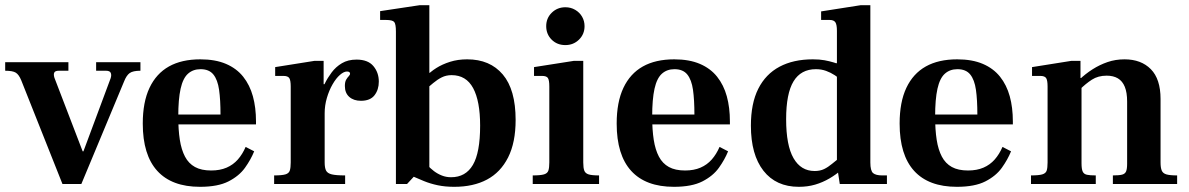

<svg xmlns="http://www.w3.org/2000/svg" viewBox="-22 -710 4590 741"><path d="M219 0 60 -400Q51 -422 39 -429.5Q27 -437 -2 -437V-470H242V-437H205Q191 -437 187.5 -430Q184 -423 188 -410L297 -126H300L405 -408Q409 -420 405.5 -428.5Q402 -437 387 -437H349V-470H520V-437Q491 -437 478.5 -428Q466 -419 457 -396L292 0Z M750 11Q641 11 585 -50.5Q529 -112 529 -233Q529 -316 555 -371Q581 -426 630 -453.5Q679 -481 751 -481Q809 -481 850 -463.5Q891 -446 916.5 -414Q942 -382 954 -338.5Q966 -295 966 -241V-230H614V-268H829Q829 -325 823.5 -363.5Q818 -402 801.5 -422.5Q785 -443 752 -443Q723 -443 703.5 -425.5Q684 -408 675 -367.5Q666 -327 666 -260Q666 -209 672 -170.5Q678 -132 692 -105.5Q706 -79 730.5 -65.5Q755 -52 793 -52Q827 -52 852.5 -63Q878 -74 896 -94.5Q914 -115 926 -143L959 -126Q946 -94 923.5 -62.5Q901 -31 860 -10Q819 11 750 11Z M1036 0V-33Q1066 -33 1079.5 -37Q1093 -41 1096.5 -52Q1100 -63 1100 -83V-376Q1100 -400 1094.5 -408.5Q1089 -417 1072 -417H1040V-451L1191 -475H1227V-385H1231V-83Q1231 -62 1236.5 -51.5Q1242 -41 1258.5 -37Q1275 -33 1310 -33V0ZM1217 -271V-356Q1222 -368 1232 -388.5Q1242 -409 1258 -430.5Q1274 -452 1297.5 -466Q1321 -480 1354 -480Q1398 -480 1419 -455Q1440 -430 1440 -395Q1440 -364 1423.5 -342.5Q1407 -321 1371 -321Q1343 -321 1326 -336Q1309 -351 1309 -378Q1309 -394 1314 -402.5Q1319 -411 1324 -416Q1329 -421 1329 -426Q1329 -429 1326.5 -431.5Q1324 -434 1317 -434Q1305 -434 1290 -421Q1275 -408 1261.5 -384.5Q1248 -361 1239.5 -332Q1231 -303 1231 -273Z M1731 11Q1696 11 1667.5 5Q1639 -1 1614.5 -11Q1590 -21 1565 -32L1604 -102Q1614 -88 1626.5 -74Q1639 -60 1653 -49.5Q1667 -39 1683.5 -32.5Q1700 -26 1719 -26Q1775 -26 1803 -73.5Q1831 -121 1831 -225Q1831 -320 1804 -370Q1777 -420 1721 -420Q1700 -420 1683 -411.5Q1666 -403 1650 -389.5Q1634 -376 1616 -361L1622 -415Q1639 -433 1662 -447.5Q1685 -462 1715 -471.5Q1745 -481 1781 -481Q1869 -481 1918.5 -422.5Q1968 -364 1968 -247Q1968 -160 1939 -102.5Q1910 -45 1857.5 -17Q1805 11 1731 11ZM1506 0V-588Q1506 -617 1499.5 -625Q1493 -633 1468 -633H1445V-667L1598 -690H1635V-28H1575L1549 0ZM1622 -416V-429H1643V-416Z M2034 0V-33Q2064 -33 2077.5 -37Q2091 -41 2094.5 -52Q2098 -63 2098 -83V-376Q2098 -401 2092.5 -409Q2087 -417 2070 -417H2039V-451L2192 -475H2229V-83Q2229 -62 2233 -51.5Q2237 -41 2249.5 -37Q2262 -33 2290 -33V0ZM2160 -536Q2128 -536 2107 -557Q2086 -578 2086 -609Q2086 -640 2107.5 -661Q2129 -682 2160 -682Q2181 -682 2198 -672Q2215 -662 2224.5 -645.5Q2234 -629 2234 -609Q2234 -578 2212.5 -557Q2191 -536 2160 -536Z M2579 11Q2470 11 2414 -50.5Q2358 -112 2358 -233Q2358 -316 2384 -371Q2410 -426 2459 -453.5Q2508 -481 2580 -481Q2638 -481 2679 -463.5Q2720 -446 2745.5 -414Q2771 -382 2783 -338.5Q2795 -295 2795 -241V-230H2443V-268H2658Q2658 -325 2652.5 -363.5Q2647 -402 2630.5 -422.5Q2614 -443 2581 -443Q2552 -443 2532.5 -425.5Q2513 -408 2504 -367.5Q2495 -327 2495 -260Q2495 -209 2501 -170.5Q2507 -132 2521 -105.5Q2535 -79 2559.5 -65.5Q2584 -52 2622 -52Q2656 -52 2681.5 -63Q2707 -74 2725 -94.5Q2743 -115 2755 -143L2788 -126Q2775 -94 2752.5 -62.5Q2730 -31 2689 -10Q2648 11 2579 11Z M3061 11Q2973 11 2924.5 -51Q2876 -113 2876 -225Q2876 -311 2904.5 -367.5Q2933 -424 2986.5 -452.5Q3040 -481 3115 -481Q3141 -481 3160 -477.5Q3179 -474 3195.5 -469Q3212 -464 3229 -458V-397Q3216 -409 3200 -419.5Q3184 -430 3166 -436.5Q3148 -443 3127 -443Q3069 -443 3040.5 -396Q3012 -349 3012 -250Q3012 -149 3040.5 -99.5Q3069 -50 3122 -50Q3143 -50 3158.5 -57.5Q3174 -65 3189.5 -78Q3205 -91 3224 -106L3227 -56Q3206 -37 3179.5 -21.5Q3153 -6 3124 2.5Q3095 11 3061 11ZM3219 0 3208 -72V-591Q3208 -615 3202 -624Q3196 -633 3180 -633H3147V-666L3300 -690H3337V-83Q3337 -51 3347.5 -42Q3358 -33 3383 -33H3401V0ZM3203 -451V-466H3226V-451Z M3671 11Q3562 11 3506 -50.5Q3450 -112 3450 -233Q3450 -316 3476 -371Q3502 -426 3551 -453.5Q3600 -481 3672 -481Q3730 -481 3771 -463.5Q3812 -446 3837.5 -414Q3863 -382 3875 -338.5Q3887 -295 3887 -241V-230H3535V-268H3750Q3750 -325 3744.5 -363.5Q3739 -402 3722.5 -422.5Q3706 -443 3673 -443Q3644 -443 3624.5 -425.5Q3605 -408 3596 -367.5Q3587 -327 3587 -260Q3587 -209 3593 -170.5Q3599 -132 3613 -105.5Q3627 -79 3651.5 -65.5Q3676 -52 3714 -52Q3748 -52 3773.5 -63Q3799 -74 3817 -94.5Q3835 -115 3847 -143L3880 -126Q3867 -94 3844.5 -62.5Q3822 -31 3781 -10Q3740 11 3671 11Z M4273 0V-33Q4297 -33 4308.5 -36Q4320 -39 4324 -48.5Q4328 -58 4328 -78V-318Q4328 -353 4319 -375Q4310 -397 4292.5 -407.5Q4275 -418 4249 -418Q4216 -418 4192 -402.5Q4168 -387 4145 -364L4143 -402Q4167 -425 4194.5 -442.5Q4222 -460 4252.5 -470.5Q4283 -481 4318 -481Q4382 -481 4419.5 -443Q4457 -405 4457 -328V-83Q4457 -63 4461.5 -52Q4466 -41 4479.5 -37Q4493 -33 4521 -33V0ZM3957 0V-33Q3987 -33 4000.5 -37Q4014 -41 4017.5 -51.5Q4021 -62 4021 -83V-376Q4021 -400 4015.5 -408.5Q4010 -417 3993 -417H3961V-451L4112 -475H4148V-409H4152V-80Q4152 -58 4156.5 -48Q4161 -38 4173 -35.5Q4185 -33 4207 -33V0Z"/></svg>

Font: Frank Ruhl Libre SemiBold
Style: Regular
Weight: 600
Designer: Yanek Iontef
Foundry: Fontef
Version: Version 6.003;gftools[0.9.30]